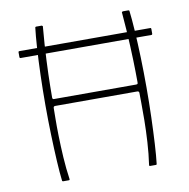

<svg xmlns="http://www.w3.org/2000/svg" viewBox="-77 -748 811 823"><g transform="rotate(-10 329.0 -336.5)"><path d="M45 -552Q42 -552 41 -553.5Q40 -555 40 -556V-578Q40 -580 41 -581Q42 -582 45 -582H614Q616 -582 617 -581Q618 -580 618 -578V-556Q618 -555 617 -553.5Q616 -552 614 -552ZM132 0Q131 0 129.5 -1Q128 -2 128 -4Q124 -37 121 -89.5Q118 -142 116 -205Q114 -268 114 -334Q114 -401 116 -465.5Q118 -530 121.5 -583.5Q125 -637 129 -669Q129 -671 130.5 -672Q132 -673 133 -673Q139 -673 145.5 -673Q152 -673 158 -673Q159 -673 162 -670Q155 -590 152 -523.5Q149 -457 148.5 -414.5Q148 -372 148 -362Q148 -357 150 -355.5Q152 -354 154 -354Q244 -354 333.5 -354Q423 -354 513 -354Q515 -354 517.5 -355Q520 -356 520 -362Q520 -367 519.5 -409.5Q519 -452 516 -520.5Q513 -589 506 -670Q509 -673 510 -673Q516 -673 522.5 -673Q529 -673 535 -673Q536 -673 537.5 -672Q539 -671 539 -669Q543 -637 546.5 -583.5Q550 -530 552 -465.5Q554 -401 554 -334Q554 -268 552 -205Q550 -142 547 -89.5Q544 -37 540 -4Q540 -2 539 -1Q538 0 536 0Q529 0 523 0Q517 0 510 0Q507 0 507 -4Q514 -52 517 -102.5Q520 -153 520.5 -197.5Q521 -242 520.5 -274Q520 -306 520 -316Q520 -321 517.5 -322.5Q515 -324 513 -324Q424 -324 334 -324Q244 -324 155 -324Q152 -324 149.5 -322.5Q147 -321 147 -316Q147 -303 146.5 -271Q146 -239 147 -195Q148 -151 151 -101.5Q154 -52 161 -4Q161 0 158 0Q151 0 145 0Q139 0 132 0Z"/></g></svg>

Font: Glory Thin Thin
Style: Regular
Weight: 250
Version: Version 1.011